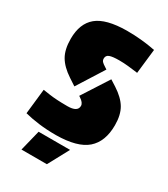

<svg xmlns="http://www.w3.org/2000/svg" viewBox="-182 -668 793 904"><g transform="rotate(30 214.5 -216.5)"><path d="M243 -376 152 -232 114 -257Q67 -288 46 -324Q25 -360 25 -418Q25 -501 74 -541.5Q123 -582 235 -583Q277 -583 312.5 -579.5Q348 -576 369.5 -572Q391 -568 391 -568L376 -435Q376 -435 361 -437Q346 -439 322.5 -441.5Q299 -444 274 -444Q238 -444 222 -438Q206 -432 206 -415Q206 -405 212 -398.5Q218 -392 231 -384ZM194 -205 286 -348 319 -327Q367 -296 388 -260.5Q409 -225 409 -169Q409 -80 358 -35.5Q307 9 191 10Q140 10 97.5 4.5Q55 -1 20 -10L35 -146Q35 -146 72 -140.5Q109 -135 170 -135Q225 -135 225 -168Q225 -185 200 -201ZM85 150 113 37H284L223 150Z"/></g></svg>

Font: Protest Guerrilla
Style: Regular
Weight: 400
Designer: Octavio Pardo
Foundry: Ashler Design
Version: Version 2.005; ttfautohint (v1.8.4.7-5d5b)